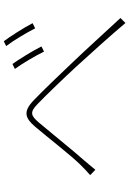

<svg xmlns="http://www.w3.org/2000/svg" viewBox="150 -900 699 1040"><g transform="rotate(-90 500.0 -380.5)"><path d="M673 -663 646 -650C675 -611 720 -534 740 -492L768 -506C744 -555 695 -632 673 -663ZM796 -710 770 -697C800 -658 845 -582 866 -540L894 -554C869 -602 819 -680 796 -710ZM71 -242 100 -214C113 -229 133 -255 151 -275C201 -331 298 -452 354 -518C394 -565 411 -570 456 -527C504 -481 601 -380 658 -318C728 -241 820 -140 895 -51L922 -78C845 -161 748 -268 680 -339C623 -399 528 -499 474 -550C415 -606 380 -595 333 -540C276 -473 180 -349 130 -298C108 -276 93 -261 71 -242Z"/></g></svg>

Font: Noto Sans CJK HK Thin
Style: Regular
Weight: 100
Designer: Ryoko NISHIZUKA 西塚涼子 (kana, bopomofo & ideographs); Paul D. Hunt (Latin, Greek & Cyrillic); Sandoll Communications 산돌커뮤니
Foundry: Adobe
Version: Version 2.004;hotconv 1.0.118;makeotfexe 2.5.65603